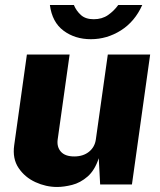

<svg xmlns="http://www.w3.org/2000/svg" viewBox="-20 -734 638 764"><path d="M207 10Q163 10 121 -9.2Q79 -28.5 54 -65.5Q29 -102.5 36.5 -156L87 -517H257L209.5 -179Q205.5 -149.5 222.2 -130.5Q239 -111.5 275.5 -111.5Q311 -111.5 334.2 -130.2Q357.5 -149 361.5 -180L409 -517H577.5L505 0H378.5L373 -104.5Q357 -56 328.2 -31.2Q299.5 -6.5 266.8 1.8Q234 10 207 10ZM341.5 -578Q278.5 -578 233 -611.8Q187.5 -645.5 178.5 -714H274Q283.5 -691 302 -674.2Q320.5 -657.5 353 -657.5Q386 -657.5 409.8 -674Q433.5 -690.5 450.5 -714H546Q516.5 -648 461 -613Q405.5 -578 341.5 -578Z"/></svg>

Font: Public Sans ExtraBold
Style: Italic
Weight: 800
Italic angle: -8°
Designer: The Public Sans project authors (U.S. Web Design System). Libre Franklin designed by Pablo Impallari and Rodrigo Fuenzal
Version: Version 1.007; ttfautohint (v1.8.1) -l 8 -r 50 -G 200 -x 14 